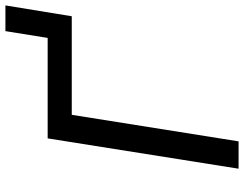

<svg xmlns="http://www.w3.org/2000/svg" viewBox="-116 -785 901 709"><g transform="rotate(-90 334.5 -430.5)"><path d="M66 0 178 -705H549L574 -861H669L629 -616H265L167 0Z"/></g></svg>

Font: Nunito Sans 7pt Medium
Style: Italic
Weight: 500
Italic angle: -9°
Designer: Vernon Adams
Foundry: Vernon Adams
Version: Version 3.101;gftools[0.9.27]